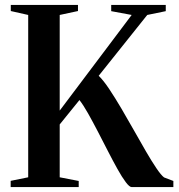

<svg xmlns="http://www.w3.org/2000/svg" viewBox="-20 -763 728 783"><path d="M23.5 0V-25.5L95 -40V-702L24 -718V-743H298V-718L223.5 -702V-312L517 -702L433.5 -717.5V-743H656V-717.5L580.5 -702L382.5 -454Q402 -435 425.5 -399.8Q449 -364.5 474.8 -320.8Q500.5 -277 526 -231.8Q551.5 -186.5 575 -146Q598.5 -105.5 617.8 -77Q637 -48.5 649 -39.5L687 -25V0H517Q508 0 492.8 -20.2Q477.5 -40.5 459 -73.8Q440.5 -107 420 -147Q399.5 -187 378.8 -227Q358 -267 339 -300.8Q320 -334.5 304 -355L223.5 -255.5V-40L301 -25V0Z"/></svg>

Font: Merriweather 120pt SemiBold
Style: Regular
Weight: 600
Version: Version 2.100